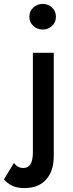

<svg xmlns="http://www.w3.org/2000/svg" viewBox="-94 -728 373 975"><path d="M55 -643Q55 -671 75 -689.5Q95 -708 123 -708Q151 -708 170.5 -689.5Q190 -671 190 -643Q190 -615 170.5 -596.5Q151 -578 123 -578Q95 -578 75 -596.5Q55 -615 55 -643ZM-23 99Q-6 125 25 125Q49 125 61 105.5Q73 86 73 44V-460H179V65Q179 140 140.5 183.5Q102 227 30 227Q-9 227 -33.5 214.5Q-58 202 -74 183Z"/></svg>

Font: Jost* Medium
Style: Regular
Weight: 500
Version: Version 3.7